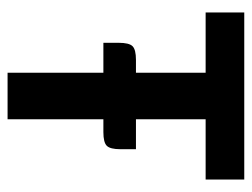

<svg xmlns="http://www.w3.org/2000/svg" viewBox="-99 -566 665 507"><g transform="rotate(90 233.5 -312.5)"><path d="M295 -523V0H172V-523H13V-625H454V-523ZM93 -293Q93 -321 102 -330Q111 -339 138 -339H374V-298Q374 -271 365 -262Q356 -253 329 -253H93Z"/></g></svg>

Font: Changa Medium
Style: Regular
Weight: 500
Designer: Eduardo Rodriguez Tunni
Foundry: Eduardo Rodriguez Tunni
Version: Version 3.003